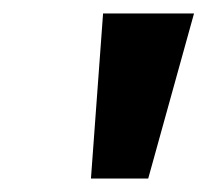

<svg xmlns="http://www.w3.org/2000/svg" viewBox="-20 -720 308 285"><path d="M115 -455H200L268 -700H133Z"/></svg>

Font: Scada
Style: Bold Italic
Weight: 700
Designer: Jovanny Lemonad
Foundry: Jovanny Lemonad
Version: Version 3.005